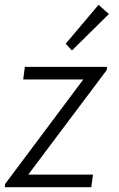

<svg xmlns="http://www.w3.org/2000/svg" viewBox="-47 -775 493 795"><path d="M-26 -13 298 -446H49L56 -498H396L395 -485L70 -52H338L331 0H-27ZM225 -594 361 -755 404 -717 251 -566Z"/></svg>

Font: Bellota Text
Style: Italic
Weight: 400
Italic angle: -7.5°
Designer: Kemie Guaida
Foundry: Kemie Guaida
Version: Version 4.001